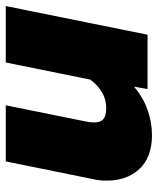

<svg xmlns="http://www.w3.org/2000/svg" viewBox="38 -558 535 650"><g transform="rotate(-90 305.0 -232.5)"><path d="M19 -138Q19 -164 25 -189L84 -480H274L220 -213Q216 -197 216 -181Q216 -159 227.5 -149.5Q239 -140 265 -140Q321 -140 361 -194L419 -480H610L513 0H329L337 -46Q303 -16 260 -0.5Q217 15 173 15Q98 15 58.5 -27.5Q19 -70 19 -138Z"/></g></svg>

Font: Readiness ExtraBold
Style: Italic
Weight: 800
Italic angle: -12°
Designer: Katatrad Team
Foundry: CadsonDemak
Version: Version 1.00;January 16, 2020;FontCreator 12.0.0.2550 64-bit